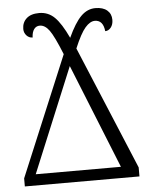

<svg xmlns="http://www.w3.org/2000/svg" viewBox="-52 -763 627 806"><g transform="rotate(-5 261.5 -360.0)"><path d="M20 -34 231 -539Q200 -616 181.5 -641.5Q163 -667 141 -667Q126 -667 117 -655Q108 -643 107 -620Q92 -620 81.5 -631.5Q71 -643 71 -659Q71 -686 89.5 -703Q108 -720 143 -720Q181 -720 208 -693.5Q235 -667 264 -605Q292 -666 319 -693Q346 -720 380 -720Q412 -720 429.5 -705Q447 -690 447 -665Q447 -645 437 -632.5Q427 -620 413 -620Q408 -667 373 -667Q353 -667 332.5 -643.5Q312 -620 286 -558L503 -38V0H20ZM429 -47 252 -487 70 -47Z"/></g></svg>

Font: Noto Serif NarrowLight
Style: Regular
Weight: 300
Width: 4
Designer: Monotype Design Team
Foundry: Monotype Imaging Inc.
Version: Version 1.001